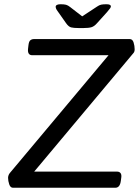

<svg xmlns="http://www.w3.org/2000/svg" viewBox="-20 -884 656 904"><path d="M349 -752Q327 -752 315 -755Q303 -758 291 -775L253 -829Q246 -838 244 -843.5Q242 -849 242 -851Q242 -864 265 -864Q282 -864 291 -861.5Q300 -859 310 -851L367 -807L437 -853Q447 -860 456 -862Q465 -864 481 -864Q502 -864 502 -854Q502 -850 498.5 -845Q495 -840 484 -827L437 -775Q424 -760 411 -756Q398 -752 375 -752ZM41 0Q29 0 23.5 -16Q18 -32 18 -47Q18 -52 20 -58Q22 -64 26 -69L491 -624H132Q109 -624 112 -654L114 -671Q116 -689 123 -694.5Q130 -700 140 -700H591Q604 -700 609 -684Q614 -668 614 -652Q614 -641 609 -635L141 -76H531Q542 -76 547.5 -69Q553 -62 551 -48L549 -33Q545 0 523 0Z"/></svg>

Font: Asap
Style: Italic
Weight: 400
Italic angle: -6°
Designer: Pablo Cosgaya
Foundry: Omnibus-Type
Version: Version 3.001; ttfautohint (v1.8.3)